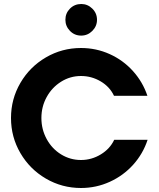

<svg xmlns="http://www.w3.org/2000/svg" viewBox="-20 -930 793 960"><path d="M35 -340Q35 -435 82 -515.5Q129 -596 209.5 -643Q290 -690 385 -690Q461 -690 528.5 -659.5Q596 -629 645 -574.5Q694 -520 717 -451H550Q529 -496 483.5 -523Q438 -550 385 -550Q331 -550 285.5 -521.5Q240 -493 213.5 -445Q187 -397 187 -340Q187 -283 213.5 -234.5Q240 -186 285.5 -158Q331 -130 385 -130Q438 -130 484 -158Q530 -186 551 -231H718Q695 -161 646 -106.5Q597 -52 529 -21Q461 10 385 10Q290 10 209.5 -37Q129 -84 82 -164.5Q35 -245 35 -340ZM307 -831Q307 -864 329.9 -887Q352.8 -910 386.3 -910Q418 -910 441.5 -887Q465 -864 465 -831Q465 -799 441.7 -775.5Q418.3 -752 386 -752Q352.6 -752 329.8 -775.5Q307 -799 307 -831Z"/></svg>

Font: Teachers[wght]
Style: Regular
Weight: 400
Designer: Alfredo Marco Pradil & Chank Diesel
Version: Version 1.000;Glyphs 3.1.2 (3151)